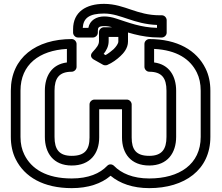

<svg xmlns="http://www.w3.org/2000/svg" viewBox="-20 -938 1150 993"><path d="M752 -15C667 -15 607 -42 570 -80C561 -89 545 -92 534 -80C497 -41 437 -15 351 -15C219 -15 142 -65 106 -138C93 -164 86 -194 86 -230V-469C86 -605 184 -677 326 -685V-615C246 -605 212 -543 212 -469V-230C212 -147 256 -82 351 -82C446 -82 493 -144 493 -227V-373H611V-227C611 -144 657 -82 752 -82C847 -82 891 -148 891 -230V-469C891 -543 856 -605 777 -615V-685C895 -679 964 -632 998 -563C1011 -537 1018 -505 1018 -469V-230C1018 -88 907 -15 752 -15ZM36 -469V-230C36 -188 44 -149 61 -115C107 -22 206 35 351 35C436 35 504 12 552 -29C600 11 667 35 752 35C934 35 1068 -59 1068 -230V-469C1068 -511 1060 -550 1043 -584C997 -678 897 -736 752 -736C741 -736 727 -726 727 -711V-592C727 -581 737 -567 752 -567C817 -567 841 -534 841 -469V-230C841 -166 817 -132 752 -132C684 -132 661 -164 661 -227V-398C661 -409 651 -423 636 -423H468C457 -423 443 -413 443 -398V-227C443 -164 419 -132 351 -132C286 -132 262 -165 262 -230V-469C262 -534 286 -567 351 -567C362 -567 376 -577 376 -592V-711C376 -722 366 -736 351 -736C167 -736 36 -640 36 -469ZM408 -794C411 -844 441 -868 518 -868C563 -868 602 -853 642 -840C683 -826 733 -811 792 -809V-794C708 -796 646 -821 581 -842C560 -849 539 -853 519 -853C479 -853 444 -833 437 -794ZM358 -787V-769C358 -758 368 -744 383 -744H461C472 -744 486 -754 486 -769V-778C486 -795 490 -803 519 -803C533 -803 549 -801 566 -795C632 -773 706 -744 805 -744H817C828 -744 842 -754 842 -769V-834C842 -845 832 -859 817 -859H805C748 -859 702 -873 658 -888C619 -901 574 -918 518 -918C426 -918 358 -877 358 -787ZM516 -659C530 -677 542 -698 542 -726V-747H592V-723C592 -713 581 -697 568 -684C557 -674 540 -661 526 -653ZM459 -669C439 -647 460 -633 465 -630L513 -603C518 -600 528 -599 535 -602C561 -613 585 -631 603 -648C618 -662 642 -688 642 -723V-772C642 -783 632 -797 617 -797H517C506 -797 492 -787 492 -772V-726C492 -706 480 -692 459 -669Z"/></svg>

Font: Asimov
Style: XWidOu
Weight: 500
Designer: Google
Version: Version 2.000980; 2014